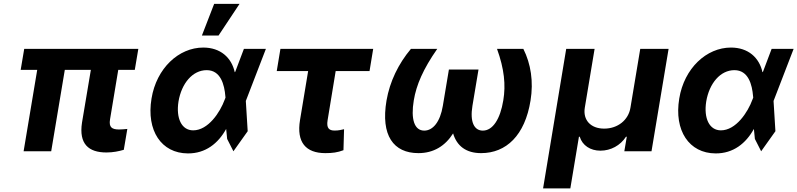

<svg xmlns="http://www.w3.org/2000/svg" viewBox="-20 -806 4248 1023"><path d="M717 -545.5H109L90.2 -433.9H178.3L105.8 0H252.8L325.3 -433.9H464.1L416.9 -152.7C399.5 -39.1 451.7 6.4 547.2 6.4C582.4 6.4 612.9 0 639.6 -7.8L658.4 -119C645.6 -117.9 630 -116.1 615.1 -116.1C576.7 -116.1 558.9 -127.1 566.4 -170.8L610.1 -433.9H698.2Z M980.8 11.4C1075.3 12.1 1142.8 -42.3 1185 -119L1190.3 -65.7L1223.7 0L1299.7 -106.9L1289.8 -268.1L1396.7 -545.5H1279.5L1233.3 -423.3L1230.8 -421.2C1213.8 -498.9 1154.8 -552.6 1062.9 -552.6C932.5 -552.6 813.6 -442.5 787.3 -280.9C758.9 -110.1 839.8 10.7 980.8 11.4ZM931.1 -265.6C947.4 -361.9 1006 -432.2 1081.3 -432.2C1155.9 -432.2 1175.8 -354.8 1180.8 -292.6L1181.5 -285.9L1177.6 -275.9C1152.7 -207.4 1089.1 -111.5 1009.2 -111.5C947.4 -111.5 916.9 -176.1 931.1 -265.6ZM1055.8 -616.8H1144.5L1256.4 -785.5H1121.1Z M1968.4 -545.5H1474.1L1454.5 -427.2H1621.8L1578.5 -166.2C1558.9 -47.6 1609.7 9.9 1713.4 9.9C1751.4 9.9 1778.1 6.4 1810 -5.7L1813.2 -117.5C1796.5 -114 1785.2 -110.4 1762.8 -110.4C1734 -110.4 1718.4 -122.5 1725.5 -165.5L1768.5 -427.2H1948.9Z M2309.7 -545.5H2169.4C2102.3 -465.6 2056.8 -371.1 2039.4 -270.6C2007.8 -84.5 2076.3 9.9 2209.5 9.9C2290.1 9.9 2351.9 -28.1 2394.2 -95.2C2414.1 -28.1 2463.4 9.9 2543.3 9.9C2677.2 9.9 2777 -84.5 2806.8 -270.6C2823.2 -371.1 2808.6 -465.6 2768.5 -545.5H2628.2C2666.9 -438.2 2675.4 -353.3 2661.6 -271.3C2645.2 -171.2 2605.5 -110.1 2552.6 -110.1C2506.4 -110.1 2483 -156.2 2497.2 -242.2L2529.5 -435.4H2371.8L2339.5 -242.2C2325.3 -156.2 2286.6 -110.1 2240.4 -110.1C2187.5 -110.1 2168 -171.2 2184.7 -271.3C2198.2 -353.3 2234.7 -438.2 2309.7 -545.5Z M2873.6 197.8H3018.8L3064.6 -77.4H3068.9C3083.1 -30.9 3125.7 -3.2 3179 -3.2C3234.4 -3.2 3285.2 -30.9 3315.3 -77.4H3319.6L3306.5 0H3451.3L3542.3 -545.5H3391.3L3339.1 -232.2C3328.5 -166.5 3271.7 -120.7 3199.2 -120.7C3127.1 -120.7 3085.2 -166.5 3095.9 -232.2L3148.1 -545.5H2996.8Z M3792.6 11.4C3887.1 12.1 3954.5 -42.3 3996.8 -119L4002.1 -65.7L4035.5 0L4111.5 -106.9L4101.6 -268.1L4208.5 -545.5H4091.3L4045.1 -423.3L4042.6 -421.2C4025.6 -498.9 3966.6 -552.6 3874.6 -552.6C3744.3 -552.6 3625.4 -442.5 3599.1 -280.9C3570.7 -110.1 3651.6 10.7 3792.6 11.4ZM3742.9 -265.6C3759.2 -361.9 3817.8 -432.2 3893.1 -432.2C3967.7 -432.2 3987.6 -354.8 3992.5 -292.6L3993.3 -285.9L3989.3 -275.9C3964.5 -207.4 3900.9 -111.5 3821 -111.5C3759.2 -111.5 3728.7 -176.1 3742.9 -265.6Z"/></svg>

Font: Margiela Sans
Style: Bold Italic
Weight: 700
Italic angle: -9.39999°
Designer: Stefan Endress, Andreas Faust
Version: Version 1.100;FEAKit 1.0